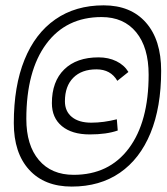

<svg xmlns="http://www.w3.org/2000/svg" viewBox="-20 -706 626 719"><path d="M248.5 -7.3Q146.5 -7.3 89.1 -70.3Q31.7 -133.3 31.7 -245.1Q31.7 -383.8 71.8 -482.4Q111.8 -581.1 187.3 -633.5Q262.7 -686 368.2 -686Q469.7 -686 526.6 -621.3Q583.5 -556.6 583.5 -440.9Q583.5 -304.7 543.7 -207.8Q503.9 -110.8 429 -59.1Q354 -7.3 248.5 -7.3ZM255.9 -51.3Q388.2 -51.3 462.4 -150.4Q536.6 -249.5 536.6 -426.3Q536.6 -528.3 490 -585.2Q443.4 -642.1 360.4 -642.1Q227.5 -642.1 153.1 -541.3Q78.6 -440.4 78.6 -260.7Q78.6 -162.1 125.5 -106.7Q172.4 -51.3 255.9 -51.3ZM315.9 -202.6Q249.5 -202.6 211.9 -233.6Q174.3 -264.6 174.3 -319.8Q174.3 -400.9 220.5 -446Q266.6 -491.2 349.1 -491.2Q386.2 -491.2 415.8 -476.8Q445.3 -462.4 460.9 -436.5L419.4 -403.3Q394.5 -446.3 341.3 -446.3Q285.6 -446.3 254.4 -414.8Q223.1 -383.3 223.1 -326.7Q223.1 -289.1 249.3 -267.8Q275.4 -246.6 321.8 -246.6Q367.7 -246.6 417.5 -259.3L420.9 -217.3Q379.4 -202.6 315.9 -202.6Z"/></svg>

Font: Cascadia Mono NF ExtraLight
Style: Italic
Weight: 200
Italic angle: -10°
Monospace: yes
Designer: Aaron Bell
Foundry: Saja Typeworks
Version: Version 2404.023; ttfautohint (v1.8.4)